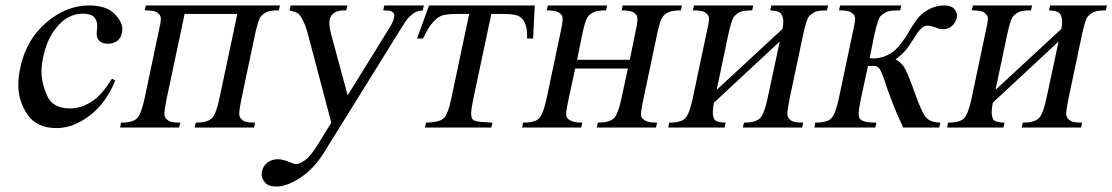

<svg xmlns="http://www.w3.org/2000/svg" viewBox="-20 -467 4073 703"><path d="M402 -172Q368 -89 308 -43.5Q248 2 187 2Q114 2 80.5 -48Q47 -98 47 -155Q47 -186 55 -222Q77 -323 150 -385Q223 -447 306 -447Q368 -447 398 -417.5Q428 -388 428 -360Q428 -353 426 -346Q423 -328 409.5 -317.5Q396 -307 376 -307Q348 -307 339 -324Q334 -330 334 -344Q334 -351 335 -358.5Q336 -366 336 -372Q336 -391 326 -403Q313 -417 284 -417Q238 -417 202 -383Q155 -337 139 -262Q132 -232 132 -204Q132 -163 152.5 -116.5Q173 -70 237 -70Q282 -70 324 -101Q355 -123 390 -179Z M849 -416H656L590 -105Q582 -66 582 -50Q582 -45 584 -39Q586 -33 596 -25.5Q606 -18 640 -18L636 0H420L423 -18Q467 -18 482 -34Q497 -50 509 -105L559 -342Q569 -384 569 -399Q569 -403 567 -408.5Q565 -414 555 -421.5Q545 -429 510 -429L514 -447H1005L1001 -429Q968 -429 955.5 -422.5Q943 -416 934.5 -406Q926 -396 914 -342L864 -105Q856 -66 856 -50Q856 -45 858 -39Q860 -33 870 -25.5Q880 -18 914 -18L910 0H693L697 -18Q738 -18 754.5 -33Q771 -48 783 -105Z M1044 -447H1252L1248 -429H1238Q1216 -429 1203 -419.5Q1190 -410 1187 -396Q1186 -390 1186 -383Q1186 -367 1192 -343L1253 -118L1406 -365Q1419 -385 1423 -404Q1424 -408 1424 -410Q1424 -415 1422 -417Q1419 -423 1411.5 -426Q1404 -429 1383 -429L1387 -447H1532L1528 -429Q1510 -427 1499.5 -421.5Q1489 -416 1473 -399Q1467 -393 1448 -362L1171 84Q1132 149 1081.5 182.5Q1031 216 992 216Q963 216 950.5 201.5Q938 187 938 172Q938 167 939 161Q943 141 959 128.5Q975 116 998 116Q1014 116 1039 126Q1058 134 1062 134Q1077 134 1097.5 119Q1118 104 1145 60L1193 -18L1104 -355Q1100 -370 1089 -393Q1080 -410 1074 -416Q1064 -423 1040 -429Z M1551 -447H1938L1932 -326H1910Q1910 -332 1910 -338Q1910 -366 1901 -384.5Q1892 -403 1876 -409.5Q1860 -416 1818 -416H1779L1713 -105Q1705 -67 1705 -50Q1705 -45 1707 -36.5Q1709 -28 1721.5 -24Q1734 -20 1783 -18L1779 0H1536L1540 -18Q1587 -19 1603.5 -33Q1620 -47 1632 -105L1698 -416H1658Q1616 -416 1599.5 -410.5Q1583 -405 1565.5 -386Q1548 -367 1529 -326H1507Z M2093 -248H2286L2305 -342Q2314 -381 2314 -395Q2314 -397 2313.5 -404Q2313 -411 2302 -420Q2291 -429 2256 -429L2260 -447H2477L2473 -429Q2442 -429 2427 -422Q2412 -415 2404 -402Q2396 -389 2386 -342L2336 -105Q2327 -64 2327 -50Q2327 -49 2327.5 -42Q2328 -35 2340.5 -26.5Q2353 -18 2386 -18L2382 0H2165L2169 -18Q2210 -18 2226.5 -33Q2243 -48 2255 -105L2279 -216H2086L2062 -105Q2053 -64 2053 -50Q2053 -49 2053.5 -42Q2054 -35 2067 -26.5Q2080 -18 2112 -18L2108 0H1892L1895 -18Q1939 -18 1954 -34Q1969 -50 1981 -105L2031 -342Q2040 -381 2040 -396Q2040 -397 2039.5 -404.5Q2039 -412 2027 -420.5Q2015 -429 1982 -429L1986 -447H2203L2199 -429Q2168 -429 2153 -422Q2138 -415 2130 -402Q2122 -389 2112 -342Z M2604 -138 2845 -361Q2848 -377 2848 -388Q2848 -405 2840 -416.5Q2832 -428 2800 -429L2804 -447H3012L3008 -429Q2975 -429 2962.5 -422.5Q2950 -416 2941.5 -406Q2933 -396 2921 -342L2871 -105Q2863 -66 2863 -50Q2863 -45 2865 -39Q2867 -33 2877 -25.5Q2887 -18 2921 -18L2917 0H2700L2704 -18Q2745 -18 2761.5 -33Q2778 -48 2790 -105L2835 -315L2594 -91Q2590 -70 2590 -55Q2590 -42 2595.5 -30.5Q2601 -19 2637 -18L2633 0H2427L2430 -18Q2474 -18 2489 -34Q2504 -50 2516 -105L2566 -342Q2576 -384 2576 -399Q2576 -403 2574 -408.5Q2572 -414 2562 -421.5Q2552 -429 2517 -429L2521 -447H2738L2734 -429Q2701 -429 2688.5 -422.5Q2676 -416 2667.5 -406Q2659 -396 2647 -342Z M3419 0H3287Q3245 -89 3215 -183Q3207 -205 3200 -215.5Q3193 -226 3176 -226Q3171 -226 3158 -225L3132 -105Q3124 -67 3124 -50Q3124 -46 3125.5 -38Q3127 -30 3140.5 -24Q3154 -18 3189 -18L3185 0H2962L2965 -18Q3009 -18 3024 -34Q3039 -50 3051 -105L3101 -342Q3111 -384 3111 -399Q3111 -403 3109 -408.5Q3107 -414 3097 -421.5Q3087 -429 3052 -429L3056 -447H3280L3276 -429Q3236 -429 3225 -423Q3214 -417 3204.5 -408.5Q3195 -400 3182 -342L3164 -254Q3175 -253 3179 -253Q3209 -253 3238.5 -270Q3268 -287 3299 -336Q3329 -388 3345.5 -406Q3362 -424 3386.5 -435.5Q3411 -447 3435 -447Q3462 -447 3473 -435.5Q3484 -424 3484 -410Q3484 -406 3483 -401Q3479 -384 3465.5 -372Q3452 -360 3432 -360Q3421 -360 3407 -366Q3387 -373 3376 -373Q3354 -373 3331 -334Q3307 -296 3296 -283Q3285 -270 3259 -249Q3273 -244 3287 -226Q3301 -208 3331 -123Q3355 -55 3370.5 -37Q3386 -19 3423 -18Z M3625 -138 3866 -361Q3869 -377 3869 -388Q3869 -405 3861 -416.5Q3853 -428 3821 -429L3825 -447H4033L4029 -429Q3996 -429 3983.5 -422.5Q3971 -416 3962.5 -406Q3954 -396 3942 -342L3892 -105Q3884 -66 3884 -50Q3884 -45 3886 -39Q3888 -33 3898 -25.5Q3908 -18 3942 -18L3938 0H3721L3725 -18Q3766 -18 3782.5 -33Q3799 -48 3811 -105L3856 -315L3615 -91Q3611 -70 3611 -55Q3611 -42 3616.5 -30.5Q3622 -19 3658 -18L3654 0H3448L3451 -18Q3495 -18 3510 -34Q3525 -50 3537 -105L3587 -342Q3597 -384 3597 -399Q3597 -403 3595 -408.5Q3593 -414 3583 -421.5Q3573 -429 3538 -429L3542 -447H3759L3755 -429Q3722 -429 3709.5 -422.5Q3697 -416 3688.5 -406Q3680 -396 3668 -342Z"/></svg>

Font: New Athena Unicode
Style: Italic
Weight: 400
Designer: J. Rusten 1997; rev. by R. Hancock 2001, 2002, rev. by D. Mastronarde 2002-2019
Foundry: Society for Classical Studies (formerly American Philological Association)
Version: Version 5.008